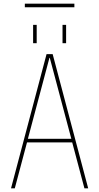

<svg xmlns="http://www.w3.org/2000/svg" viewBox="-20 -1025 540 1045"><path d="M115.2 -985.4V-1004.9H384.8V-985.4ZM320.3 -790V-889.6H339.8V-790ZM160.2 -790V-889.6H179.7V-790ZM251 -710H249L131.8 -269.5H368.2ZM373 -250H127L60.5 0H40L233.4 -730.5H266.6L460 0H439.5Z"/></svg>

Font: Mgen+ 1m thin
Style: Regular
Weight: 100
Designer: [Source Han Sans]
Ryoko NISHIZUKA  (kana & ideographs); Paul D. Hunt (Latin, Greek & Cyrillic); Wenlong ZHANG  (bopomofo
Version: Version 1.059.20150602